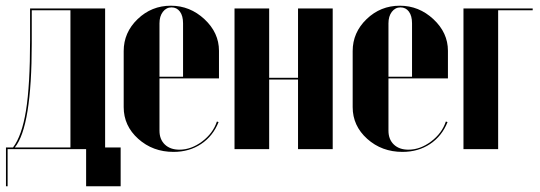

<svg xmlns="http://www.w3.org/2000/svg" viewBox="-20 -525 1900 676"><path d="M6.8 130.9H1V-5.9H25.9Q57.1 -46.9 71.5 -135.7Q85.9 -224.6 85.9 -383.8V-495.1H350.1V-5.9H404.8V130.9H283.2V0H6.8ZM32.2 -5.9H228V-488.8H91.8V-373Q91.8 -78.6 32.2 -5.9Z M415.5 -345.2Q415.5 -410.6 464.6 -457.8Q513.7 -504.9 581.5 -504.9Q648.9 -504.9 700 -457.3Q751 -409.7 751 -346.2V-249H541.5V-64.9Q541.5 -34.2 560.5 -16.1Q579.6 2 611.8 2Q653.3 2 691.7 -26.9Q730 -55.7 743.7 -97.2L749.5 -95.2Q730 -45.9 688.2 -18.1Q646.5 9.8 590.8 9.8Q518.1 9.8 466.8 -36.1Q415.5 -82 415.5 -147.9ZM541.5 -254.9H624.5V-442.9Q624.5 -469.2 613.5 -484.1Q602.5 -499 584 -499Q565.4 -499 553.5 -483.4Q541.5 -467.8 541.5 -442.9Z M805.7 -495.1H927.7V-251H1029.3V-495.1H1151.4V0H1029.3V-245.1H927.7V0H805.7Z M1221.7 -345.2Q1221.7 -410.6 1270.8 -457.8Q1319.8 -504.9 1387.7 -504.9Q1455.1 -504.9 1506.1 -457.3Q1557.1 -409.7 1557.1 -346.2V-249H1347.7V-64.9Q1347.7 -34.2 1366.7 -16.1Q1385.7 2 1418 2Q1459.5 2 1497.8 -26.9Q1536.1 -55.7 1549.8 -97.2L1555.7 -95.2Q1536.1 -45.9 1494.4 -18.1Q1452.6 9.8 1397 9.8Q1324.2 9.8 1272.9 -36.1Q1221.7 -82 1221.7 -147.9ZM1347.7 -254.9H1430.7V-442.9Q1430.7 -469.2 1419.7 -484.1Q1408.7 -499 1390.1 -499Q1371.6 -499 1359.6 -483.4Q1347.7 -467.8 1347.7 -442.9Z M1611.8 0V-495.1H1855.5V-488.8H1733.9V0Z"/></svg>

Font: Moniqa Black Display
Style: Regular
Weight: 900
Designer: Rajesh Rajput
Foundry: Rajesh Rajput
Version: Version 1.000